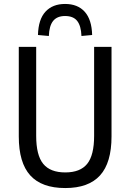

<svg xmlns="http://www.w3.org/2000/svg" viewBox="-20 -942 659 971"><path d="M310 9Q191 9 133 -55Q75 -119 75 -252V-705H163V-255Q163 -157 198.5 -113.5Q234 -70 310 -70Q386 -70 421 -113.5Q456 -157 456 -255V-705H544V-252Q544 -119 486 -55Q428 9 310 9ZM227 -760 172 -765Q174 -844 210 -883Q246 -922 309 -922Q373 -922 408.5 -882.5Q444 -843 446 -765L392 -760Q390 -811 370.5 -836Q351 -861 309 -861Q269 -861 249 -836.5Q229 -812 227 -760Z"/></svg>

Font: Nunito Sans 10pt Condensed Medium
Style: Regular
Weight: 500
Width: 3
Designer: Vernon Adams
Foundry: Vernon Adams
Version: Version 3.101;gftools[0.9.27]